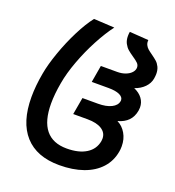

<svg xmlns="http://www.w3.org/2000/svg" viewBox="-135 -834 870 956"><g transform="rotate(20 300.0 -356.0)"><path d="M40 -256.5Q40 -316 52.5 -384.5Q61.5 -435.5 84.8 -501.5Q108 -567.5 139 -628.8Q170 -690 200 -728L309.5 -722Q277.5 -680 245 -619Q212.5 -558 188 -492Q163.5 -426 154 -370.5Q143 -309.5 143 -259.5Q143 -167.5 180.5 -121.2Q218 -75 292 -75Q356 -75 395.2 -99.5Q434.5 -124 442.5 -169Q443.5 -173.5 443.5 -182Q443.5 -212.5 416.5 -230Q389.5 -247.5 340 -247.5H264.5L280.5 -338H363Q406 -338 433.2 -351.5Q460.5 -365 464.5 -388.5L465 -393Q465 -410 444.2 -419.8Q423.5 -429.5 385.5 -429.5H296.5L312 -519.5H399Q423 -519.5 442.5 -527Q462 -534.5 473 -547Q484 -559.5 484 -573.5Q484 -586.5 475 -595.8Q466 -605 446.5 -618Q428 -630.5 416.2 -640.8Q404.5 -651 396 -667.2Q387.5 -683.5 387.5 -706Q387.5 -718 389.5 -728.5L490 -721.5Q488.5 -707 493.8 -696.2Q499 -685.5 507.5 -678Q516 -670.5 531 -660Q548.5 -647.5 559.2 -638Q570 -628.5 577.5 -613Q585 -597.5 585 -576Q585 -566 582.5 -551Q578 -525 557.8 -504.2Q537.5 -483.5 506 -472.5Q535 -460 550.5 -439Q566 -418 566 -391.5Q566 -383.5 564.5 -374.5Q558.5 -341 538.2 -320.2Q518 -299.5 483.5 -290Q512 -276 529.2 -246.5Q546.5 -217 546.5 -179Q546.5 -162.5 544 -150Q535 -98 501 -60.8Q467 -23.5 412 -4Q357 15.5 285.5 15.5Q165.5 15.5 102.8 -54.2Q40 -124 40 -256.5Z"/></g></svg>

Font: JuliaMono Medium
Style: Italic
Weight: 500
Italic angle: -9°
Monospace: yes
Designer: cormullion
Foundry: corm
Version: Version 0.054; ttfautohint (v1.8.4)